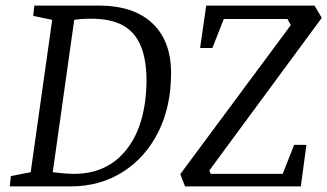

<svg xmlns="http://www.w3.org/2000/svg" viewBox="-20 -668 1173 688"><path d="M19 -37 90 -51 167 -597 99 -611 103 -648H334Q458 -648 525.5 -585Q593 -522 593 -406Q593 -286 547 -194.5Q501 -103 419.5 -51.5Q338 0 232 0H15ZM169 -51Q184 -49 206 -47Q228 -45 245 -45Q365 -45 434 -133Q503 -221 505 -377Q505 -455 484 -504.5Q463 -554 419.5 -577.5Q376 -601 306 -601Q284 -601 267.5 -599.5Q251 -598 246 -597ZM626 -44 1022 -578 1010 -600H782L741 -496H697L719 -648H1107L1133 -604L730 -57L735 -45H993L1034 -149H1078L1058 0H643Z"/></svg>

Font: Faustina VF Beta
Style: Italic
Weight: 400
Italic angle: -8°
Designer: Alfonso Garcia
Foundry: Omnibus-Type
Version: Version 1.006